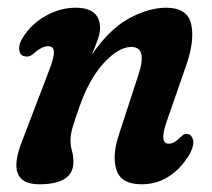

<svg xmlns="http://www.w3.org/2000/svg" viewBox="-20 -468 548 497"><path d="M46.5 -322Q32.5 -322.5 30 -337.8Q27.5 -353 39.5 -371.5Q61.5 -406.5 98.8 -427.2Q136 -448 175.5 -448Q239 -448 239 -395.5Q239 -382 233 -365.5Q227 -349 218 -327Q264 -393.5 314.8 -420.8Q365.5 -448 410 -448Q465.5 -448 475 -405Q484.5 -362 461 -296L411.5 -153.5Q391.5 -96 416.5 -96Q423.5 -96 431 -100Q438.5 -104 450 -115.5Q458 -123 465.5 -121Q475.5 -120 479.5 -106.8Q483.5 -93.5 472 -71Q450 -33 418.2 -12Q386.5 9 346.5 9Q294 9 281.8 -27.2Q269.5 -63.5 287.5 -118.5L338.5 -275Q362 -346.5 320 -346.5Q287.5 -346.5 249.5 -305.8Q211.5 -265 186 -192.5Q172 -153.5 167.2 -136Q162.5 -118.5 162.5 -105.5Q162.5 -90.5 166.2 -77.8Q170 -65 170 -48.5Q170 9 81.5 9Q-8.5 9 38.5 -106L107 -285.5Q120.5 -320 119.5 -334.2Q118.5 -348.5 104.5 -348.5Q88.5 -348.5 66 -328.5Q56 -320 46.5 -322Z"/></svg>

Font: Fraunces 144pt S100 SemiBold
Style: Italic
Weight: 600
Italic angle: -16°
Version: Version 1.000; ttfautohint (v1.8.3)